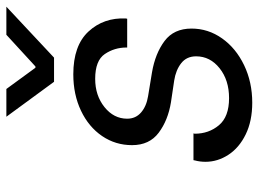

<svg xmlns="http://www.w3.org/2000/svg" viewBox="-122 -664 793 588"><g transform="rotate(-90 274.0 -369.5)"><path d="M73 -136Q73 -153 77 -168L78 -173H160L159 -169Q159 -126 185 -95Q211 -64 268 -64Q323 -64 359.5 -93Q396 -122 396 -165Q396 -194 375 -210.5Q354 -227 322 -232L255 -242Q200 -251 162 -279.5Q124 -308 124 -361Q124 -412 152 -453Q180 -494 229.5 -517.5Q279 -541 341 -541Q429 -541 472 -494.5Q515 -448 512 -380L511 -376H423V-378Q423 -415 403 -444.5Q383 -474 327 -474Q276 -474 240.5 -445.5Q205 -417 205 -376Q205 -350 224 -333.5Q243 -317 274 -312L347 -300Q405 -290 443 -261.5Q481 -233 481 -179Q481 -128 451 -85.5Q421 -43 369 -18Q317 7 254 7Q198 7 157 -13Q116 -33 94.5 -66Q73 -99 73 -136ZM296 -746 361 -657H365L462 -746H548L392 -600H318L211 -746Z"/></g></svg>

Font: Be Vietnam
Style: Italic
Weight: 400
Italic angle: -9.33299°
Designer: Gabriel Lam
Foundry: TypeRant
Version: Version 3.000